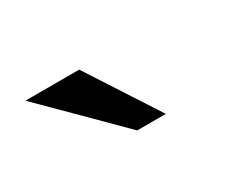

<svg xmlns="http://www.w3.org/2000/svg" viewBox="-42 -841 417 349"><g transform="rotate(-30 166.5 -666.0)"><path d="M134.8 -740.2 231 -591.8H170.9L22 -740.2Z"/></g></svg>

Font: SolaimanLipiNormal
Style: Normal
Weight: 400
Designer: Solaiman Karim
Version: Version 1.6.1 ; ttfautohint (v1.5.65-e2d9)